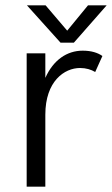

<svg xmlns="http://www.w3.org/2000/svg" viewBox="-20 -700 420 720"><path d="M337 -430 364 -490C347 -502 323 -510 290 -510C231 -510 180 -475 150 -408V-500H80V0H150V-270C150 -396 222 -445 280 -445C303 -445 322 -439 337 -430ZM257 -540 380 -680H310L232 -585L151 -680H81L207 -540Z"/></svg>

Font: Gully Light
Style: Regular
Weight: 300
Designer: jaikishan Patel
Foundry: MagicType
Version: Version 1.000;Glyphs 3.2 (3242)